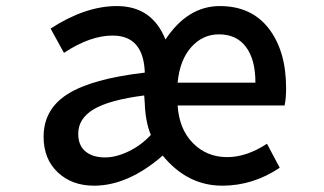

<svg xmlns="http://www.w3.org/2000/svg" viewBox="-20 -584 1040 617"><path d="M282.2 12.7Q210.9 12.7 165.5 -30.3Q120.1 -73.2 120.1 -144.5Q120.1 -233.4 198.2 -282.2Q276.4 -331.1 445.3 -350.6Q441.4 -469.7 341.8 -469.7Q269.5 -469.7 185.5 -414.1L142.6 -492.2Q253.9 -564.5 355.5 -564.5Q468.8 -564.5 511.7 -457Q583 -564.5 686.5 -564.5Q788.1 -564.5 843.8 -492.2Q899.4 -419.9 899.4 -300.8Q899.4 -266.6 894.5 -245.1H550.8Q555.7 -168.9 600.1 -124Q644.5 -79.1 710 -79.1Q772.5 -79.1 837.9 -122.1L878.9 -44.9Q793 12.7 694.3 12.7Q582 12.7 502.9 -84Q391.6 12.7 282.2 12.7ZM317.4 -78.1Q352.5 -78.1 392.6 -97.2Q432.6 -116.2 464.8 -150.4Q447.3 -192.4 445.3 -251L443.4 -277.3Q331.1 -262.7 281.2 -232.9Q231.4 -203.1 231.4 -154.3Q231.4 -116.2 254.9 -97.2Q278.3 -78.1 317.4 -78.1ZM550.8 -318.4H800.8Q800.8 -392.6 770.5 -433.1Q740.2 -473.6 683.6 -473.6Q630.9 -473.6 594.2 -432.1Q557.6 -390.6 550.8 -318.4Z"/></svg>

Font: Gen Shin Gothic Monospace Medium
Style: Regular
Weight: 500
Designer: [Source Han Sans]
Ryoko NISHIZUKA  (kana & ideographs); Paul D. Hunt (Latin, Greek & Cyrillic); Wenlong ZHANG  (bopomofo
Version: Version 1.002.20150607